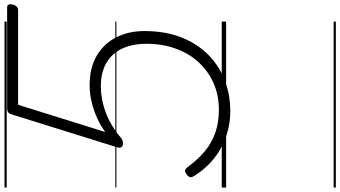

<svg xmlns="http://www.w3.org/2000/svg" viewBox="-358 -692 1550 875"><g transform="rotate(-90 417.5 -255.0)"><path d="M347 19Q305 19 264 9Q223 -1 185.5 -20.5Q148 -40 115.5 -69.5Q83 -99 57 -139Q47 -152 47 -161.5Q47 -171 59 -179Q72 -189 79 -187Q86 -185 95 -173Q128 -128 166 -96.5Q204 -65 250.5 -49Q297 -33 354 -33Q421 -33 476 -57.5Q531 -82 571 -125.5Q611 -169 633 -230Q655 -291 655 -363Q655 -410 643 -448.5Q631 -487 607 -514Q583 -541 547 -556Q511 -571 463 -571Q422 -571 380 -560.5Q338 -550 298.5 -529Q259 -508 225 -478Q215 -471 203.5 -470Q192 -469 185.5 -475.5Q179 -482 183 -496L334 -980Q336 -988 342.5 -993Q349 -998 360 -998H822Q829 -998 832.5 -993Q836 -988 835 -979Q833 -964 826 -956Q819 -948 810 -948H377L253 -551Q282 -572 317 -588Q352 -604 390 -613Q428 -622 466 -622Q546 -622 601 -589.5Q656 -557 684.5 -500.5Q713 -444 713 -372Q713 -279 685 -206.5Q657 -134 607 -83.5Q557 -33 490.5 -7Q424 19 347 19ZM0 490H756V500H0ZM0 -20H756V0H0ZM0 -505H756V-500H0ZM0 -1010H756V-1000H0Z"/></g></svg>

Font: Playwrite TZ Guides
Style: Regular
Weight: 400
Designer: Veronika Burian, José Scaglione
Foundry: TypeTogether
Version: Version 1.003